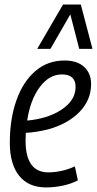

<svg xmlns="http://www.w3.org/2000/svg" viewBox="-20 -811 425 841"><path d="M321 -21Q290 -5 253.5 2.5Q217 10 182 10Q105 10 64 -41Q23 -92 23 -186Q23 -289 51.5 -370.5Q80 -452 134 -499Q188 -546 263 -546Q318 -546 348.5 -518Q379 -490 379 -443Q379 -373 328.5 -321Q278 -269 193 -245Q143 -232 93 -229Q92 -212 92 -195Q92 -56 192 -56Q218 -56 247 -62Q276 -68 308 -82ZM251 -485Q196 -485 154.5 -430Q113 -375 99 -283Q138 -286 179 -298Q239 -317 275 -351Q311 -385 311 -431Q311 -485 251 -485ZM143 -597 256 -791H334L385 -597H327L288 -748L201 -597Z"/></svg>

Font: Georama SemiCondensed
Style: Italic
Weight: 400
Width: 4
Italic angle: -9°
Designer: Jean-Baptiste Levee
Foundry: Production Type
Version: Version 1.000